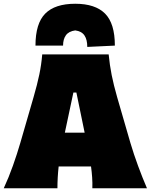

<svg xmlns="http://www.w3.org/2000/svg" viewBox="-24 -1003 803 1023"><path d="M-4 0Q22.5 -57 45 -120.5Q67.5 -184 84 -241L155 -486Q174.5 -553 185.5 -606Q196.5 -659 201 -713H555Q560.5 -656 571 -603.2Q581.5 -550.5 600 -486L671 -241Q688.5 -182 711.5 -119.5Q734.5 -57 759 0H468Q469 -28.5 467 -57.8Q465 -87 461 -116H288.5Q282 -57 282 0ZM367 -510 321.5 -296H427L383 -510ZM441 -753Q441 -792 426 -814.2Q411 -836.5 377 -841Q342.5 -836.5 327.2 -815.2Q312 -794 312 -760H165Q165 -878 217 -930.5Q269 -983 377 -983Q483.5 -983 535.8 -930.5Q588 -878 588 -760Z"/></svg>

Font: Commissioner Flair Black
Style: Regular
Weight: 900
Designer: Kostas Bartsokas
Foundry: Kostas Bartsokas
Version: Version 1.000; ttfautohint (v1.8.3)